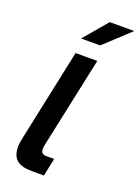

<svg xmlns="http://www.w3.org/2000/svg" viewBox="-175 -1026 793 1098"><g transform="rotate(20 221.5 -476.5)"><path d="M54 -168 171 -720H303L186 -171Q182 -152 182 -139Q182 -109 215 -109H263L240 0H167Q103 0 74 -25Q45 -50 45 -105Q45 -128 54 -168ZM172 -809 294 -953H443L288 -809Z"/></g></svg>

Font: Wix Madefor Text
Style: Bold Italic
Weight: 700
Italic angle: -12°
Designer: Dalton Maag Ltd
Foundry: Dalton Maag Ltd
Version: Version 3.100